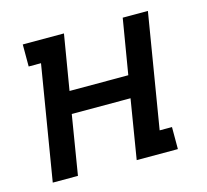

<svg xmlns="http://www.w3.org/2000/svg" viewBox="-82 -613 763 707"><g transform="rotate(-15 300.0 -260.0)"><path d="M36 0 108 -436H61V-520H218L183 -310H407L442 -520H538L466 -84H513V0H356L393 -226H169L132 0Z"/></g></svg>

Font: Iosevka Etoile Medium
Style: Italic
Weight: 500
Italic angle: -9°
Designer: Belleve Invis
Foundry: Belleve Invis
Version: Version 22.1.2; ttfautohint (v1.8.4)